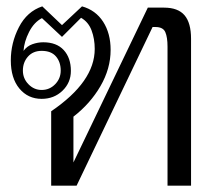

<svg xmlns="http://www.w3.org/2000/svg" viewBox="-20 -584 684 604"><path d="M141 -234Q278 -327 278 -430Q278 -462 268 -488.5Q258 -515 235 -528L175 -468L112 -527Q87 -514 71.5 -483.5Q56 -453 54 -424Q65 -439 82 -445Q99 -451 116 -451Q158 -451 180.5 -426.5Q203 -402 203 -361Q203 -324 176.5 -298.5Q150 -273 111 -273Q68 -273 41 -305.5Q14 -338 14 -394Q14 -449 39.5 -498.5Q65 -548 113 -564L175 -505L238 -564Q281 -552 304.5 -515.5Q328 -479 328 -427Q328 -368 296 -313Q264 -258 211 -217V-73L445 -560H496Q540 -560 560.5 -536Q581 -512 581 -462V0H507V-437Q507 -467 500 -483Q493 -499 469 -499H460L221 0H141ZM171 -362Q171 -389 156 -406.5Q141 -424 111 -424Q84 -424 68 -406Q52 -388 52 -362Q52 -337 69.5 -319Q87 -301 111 -301Q136 -301 153.5 -319Q171 -337 171 -362Z"/></svg>

Font: Taviraj Light
Style: Regular
Weight: 300
Designer: Katatrad Team
Foundry: CadsonDemak
Version: Version 1.001